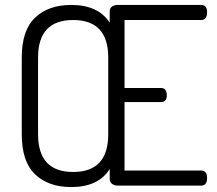

<svg xmlns="http://www.w3.org/2000/svg" viewBox="-20 -751 880 777"><path d="M68 -208C68 -134 86 -79.8 122 -45.5C158 -11.2 206.7 6 268 6C341.3 6 393.3 -18.3 424 -67V-26C424 -18 427.2 -11.7 433.5 -7C439.8 -2.3 447 0 455 0H794C810 0 818 -10 818 -30C818 -50.7 810 -61 794 -61H484V-338H631C647 -338 655 -347 655 -365C655 -385 647 -395 631 -395H484V-670H794C810 -670 818 -680.7 818 -702C818 -721.3 810 -731 794 -731H455C447 -731 439.8 -728.8 433.5 -724.5C427.2 -720.2 424 -714 424 -706V-659C393.3 -707 341.3 -731 268 -731C206.7 -731 158 -713.8 122 -679.5C86 -645.2 68 -591.3 68 -518ZM134 -208V-518C134 -619.3 181.3 -670 276 -670C370.7 -670 418 -619.3 418 -518V-208C418 -106 370.7 -55 276 -55C181.3 -55 134 -106 134 -208Z"/></svg>

Font: Terminal Dosis
Style: Book
Weight: 400
Designer: EdgarTolentino, PabloImpallari, IginoMarini
Foundry: EdgarTolentino, PabloImpallari, IginoMarini
Version: Version 1.006